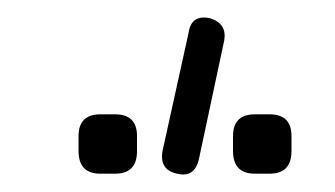

<svg xmlns="http://www.w3.org/2000/svg" viewBox="-20 -748 384 220"><path d="M183 -549Q163 -553 166 -574L196 -710Q199 -732 221 -727Q240 -721 237 -702L208 -566Q203 -544 183 -549ZM95 -549Q70 -549 70 -575V-592Q70 -617 95 -617H112Q137 -617 137 -592V-575Q137 -549 112 -549ZM272 -549Q247 -549 247 -575V-592Q247 -617 272 -617H289Q314 -617 314 -592V-575Q314 -549 289 -549Z"/></svg>

Font: Jura Light
Style: Regular
Weight: 300
Designer: Daniel Johnson, Alexei Vanyashin
Foundry: Daniel Johnson
Version: Version 5.103